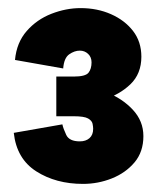

<svg xmlns="http://www.w3.org/2000/svg" viewBox="-20 -827 395 474"><path d="M185 -373Q118 -373 69.5 -404Q21 -435 14 -499L134 -520Q136 -510 143.5 -494Q151 -478 177 -478Q192 -478 201 -486Q210 -494 210 -509Q210 -514 208.5 -521.5Q207 -529 197.5 -534.5Q188 -540 162 -540H119V-616H157Q201 -616 241.5 -600Q282 -584 308 -556Q334 -528 334 -491Q334 -452 312 -426Q290 -400 256 -386.5Q222 -373 185 -373ZM119 -569V-638H162Q191 -638 198.5 -647.5Q206 -657 206 -673Q206 -686 197.5 -694Q189 -702 177 -702Q164 -702 151 -693Q138 -684 136 -658L17 -679Q21 -722 46 -750.5Q71 -779 107 -793Q143 -807 179 -807Q220 -807 254 -792Q288 -777 308.5 -750.5Q329 -724 329 -687Q329 -645 302 -619Q275 -593 235 -581Q195 -569 157 -569Z"/></svg>

Font: Figtree Light Black
Style: Regular
Weight: 900
Version: Version 2.000